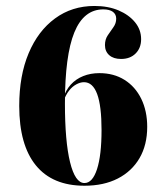

<svg xmlns="http://www.w3.org/2000/svg" viewBox="-20 -602 550 634"><path d="M258.9 11.3Q153.2 11.3 98.4 -56Q43.5 -123.4 43.5 -252.4Q43.5 -352.4 74.6 -426.2Q105.6 -500 161.7 -541.1Q217.7 -582.3 291.9 -582.3Q337.1 -582.3 371.4 -567.7Q405.6 -553.2 425.8 -528.6Q446 -504 446 -472.6Q446 -443.5 427.8 -425.4Q409.7 -407.3 379.8 -407.3Q354.8 -407.3 340.7 -419.8Q326.6 -432.3 326.6 -453.2Q326.6 -471.8 335.9 -485.5Q345.2 -499.2 354.4 -512.1Q363.7 -525 363.7 -540.3Q363.7 -554.8 352.8 -562.9Q341.9 -571 321 -571Q256.5 -571 225.4 -494.8Q194.4 -418.5 194.4 -260.5Q194.4 -135.5 211.3 -66.5Q228.2 2.4 258.9 2.4Q285.5 2.4 300.4 -43.5Q315.3 -89.5 315.3 -172.6Q315.3 -252.4 300.8 -291.5Q286.3 -330.6 257.3 -330.6Q245.2 -330.6 231.9 -323.4Q218.5 -316.1 208.1 -302.8Q197.6 -289.5 190.3 -269.4L188.7 -276.6Q196.8 -304 213.7 -322.6Q230.6 -341.1 254.8 -350.8Q279 -360.5 308.1 -360.5Q355.6 -360.5 391.1 -338.3Q426.6 -316.1 446.4 -275.8Q466.1 -235.5 466.1 -183.1Q466.1 -123.4 440.7 -79.8Q415.3 -36.3 369 -12.5Q322.6 11.3 258.9 11.3Z"/></svg>

Font: Playfair 144pt SemiCondensed Black
Style: Regular
Weight: 900
Width: 4
Designer: Claus Eggers Sørensen
Foundry: Claus Eggers Sørensen
Version: Version 2.203